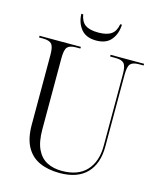

<svg xmlns="http://www.w3.org/2000/svg" viewBox="-131 -988 906 1091"><g transform="rotate(15 322.0 -443.0)"><path d="M324 10Q256 10 206 -12.5Q156 -35 128.5 -84.5Q101 -134 101 -215V-626Q101 -673 87 -688.5Q73 -704 36 -704H13V-714H256V-704H231Q194 -704 180 -688.5Q166 -673 166 -624V-205Q166 -131 187 -87.5Q208 -44 245.5 -24.5Q283 -5 333 -5Q429 -5 478 -58.5Q527 -112 527 -204V-626Q527 -673 513 -688.5Q499 -704 462 -704H431V-714H628V-704H601Q564 -704 550.5 -688.5Q537 -673 537 -624V-202Q537 -102 483 -46Q429 10 324 10ZM330 -771Q271 -771 241.5 -806.5Q212 -842 210 -896H221Q228 -854 253.5 -836Q279 -818 330 -818Q380 -818 406 -836Q432 -854 439 -896H449Q447 -842 418 -806.5Q389 -771 330 -771Z"/></g></svg>

Font: Noto Serif Display SemiCondensed Light
Style: Regular
Weight: 300
Width: 4
Designer: Monotype Design Team
Foundry: Monotype Imaging Inc.
Version: Version 2.009